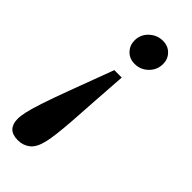

<svg xmlns="http://www.w3.org/2000/svg" viewBox="-241 -536 769 769"><g transform="rotate(45 143.0 -151.5)"><path d="M164 -277 154 -131Q150 -64 146.5 -15.5Q143 33 139 65.5Q135 98 131 115Q121 160 99 177.5Q77 195 47 195Q16 195 1 179.5Q-14 164 -14 135Q-14 118 -8.5 93Q-3 68 11.5 24Q26 -20 53 -92.5Q80 -165 122 -277ZM243 -433Q243 -399 219 -375.5Q195 -352 162 -352Q132 -352 113.5 -371.5Q95 -391 95 -418Q95 -452 119.5 -475Q144 -498 177 -498Q206 -498 224.5 -479Q243 -460 243 -433Z"/></g></svg>

Font: Source Serif 4 18pt SemiBold
Style: Italic
Weight: 600
Italic angle: -12°
Designer: Frank Grießhammer
Foundry: Adobe Systems Incorporated
Version: Version 4.004;hotconv 1.0.116;makeotfexe 2.5.65601